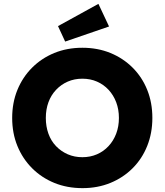

<svg xmlns="http://www.w3.org/2000/svg" viewBox="-20 -963 852 993"><path d="M43 -353Q43 -432 70 -498Q97 -564 146 -613Q195 -662 261 -689Q327 -716 406 -716Q485 -716 551 -689Q617 -662 666 -613Q715 -564 741.5 -498Q768 -432 768 -353Q768 -275 741.5 -208.5Q715 -142 666 -93Q617 -44 551 -17Q485 10 407 10Q327 10 261 -17Q195 -44 146 -93Q97 -142 70 -208Q43 -274 43 -353ZM595 -353Q595 -397 581 -434Q567 -471 541.5 -498.5Q516 -526 481.5 -541Q447 -556 406 -556Q365 -556 330.5 -541Q296 -526 270 -498.5Q244 -471 230.5 -434Q217 -397 217 -353Q217 -309 230.5 -271.5Q244 -234 270 -207Q296 -180 330.5 -165Q365 -150 406 -150Q447 -150 481.5 -165Q516 -180 541.5 -207.5Q567 -235 581 -272Q595 -309 595 -353ZM317 -748 280 -828 489 -943 544 -826Z"/></svg>

Font: Mach
Style: Bold
Weight: 700
Version: Version 1.002